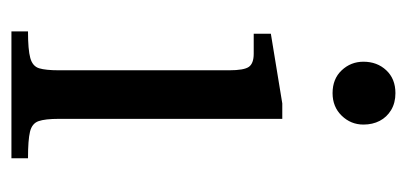

<svg xmlns="http://www.w3.org/2000/svg" viewBox="-208 -504 712 336"><g transform="rotate(90 148.0 -336.0)"><path d="M35 0V-29Q67 -29 81.5 -33Q96 -37 99.5 -48.5Q103 -60 103 -83V-381Q103 -407 97 -415.5Q91 -424 74 -424H39V-454L161 -474H188V-83Q188 -59 192 -47.5Q196 -36 210.5 -32.5Q225 -29 257 -29V0ZM143 -562Q118 -562 103 -578Q88 -594 88 -616Q88 -640 103 -656Q118 -672 143 -672Q160 -672 172.5 -664.5Q185 -657 191.5 -644.5Q198 -632 198 -616Q198 -594 182.5 -578Q167 -562 143 -562Z"/></g></svg>

Font: Frank Ruhl Libre
Style: Regular
Weight: 400
Designer: Yanek Iontef
Foundry: Fontef
Version: Version 6.004